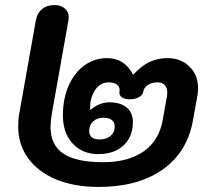

<svg xmlns="http://www.w3.org/2000/svg" viewBox="-20 -730 833 760"><path d="M52 -230Q52 -259 56 -279L122 -650Q127 -678 146.5 -694Q166 -710 196 -710Q221 -710 236.5 -696.5Q252 -683 252 -662Q252 -654 251 -650L185 -279Q180 -246 180 -228Q180 -156 230.5 -122Q281 -88 388 -88Q488 -88 549 -131Q610 -174 624 -255L641 -349Q642 -353 642 -364Q642 -383 632 -393.5Q622 -404 603 -404Q581 -404 565.5 -394Q550 -384 547 -367Q545 -354 530 -345.5Q515 -337 494 -337Q473 -337 462 -345Q451 -353 453 -367Q456 -384 444.5 -394Q433 -404 410 -404Q383 -404 364 -383.5Q345 -363 338 -326Q337 -320 337 -295H339Q354 -309 373.5 -317Q393 -325 413 -325Q457 -325 481.5 -304.5Q506 -284 506 -247Q506 -189 469 -154.5Q432 -120 369 -120Q306 -120 267.5 -162Q229 -204 229 -273Q229 -339 251.5 -390.5Q274 -442 314 -471Q354 -500 404 -500Q473 -500 507 -434Q539 -469 571.5 -484.5Q604 -500 643 -500Q696 -500 730 -466.5Q764 -433 764 -381Q764 -369 762 -355L744 -255Q722 -128 624 -59Q526 10 370 10Q275 10 203 -19.5Q131 -49 91.5 -103.5Q52 -158 52 -230ZM434 -230Q434 -246 422.5 -255Q411 -264 390 -264Q364 -264 348.5 -249.5Q333 -235 333 -211Q333 -195 343.5 -186.5Q354 -178 374 -178Q401 -178 417.5 -192Q434 -206 434 -230Z"/></svg>

Font: Kodchasan
Style: Bold Italic
Weight: 700
Italic angle: -10°
Version: Version 1.000; ttfautohint (v1.6)